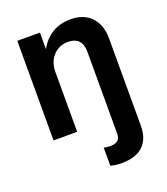

<svg xmlns="http://www.w3.org/2000/svg" viewBox="-135 -614 802 924"><g transform="rotate(-20 265.5 -152.5)"><path d="M328 215Q310 215 297 213Q284 211 273 208V115Q279 117 288 118Q297 119 307 119Q332 119 344.5 108Q357 97 357 74V-344Q357 -384 338.5 -403Q320 -422 285 -422Q253 -422 229 -406.5Q205 -391 192 -365.5Q179 -340 179 -306L165 -406Q187 -459 230 -489.5Q273 -520 333 -520Q401 -520 439 -479.5Q477 -439 477 -370V79Q477 143 440.5 179Q404 215 328 215ZM58 0V-510H174V-402H179V0Z"/></g></svg>

Font: Instrument Sans SemiCondensed SemiBold
Style: Regular
Weight: 600
Width: 4
Designer: Rodrigo Fuenzalida
Foundry: fragTYPE
Version: Version 1.000;gftools[0.9.28]